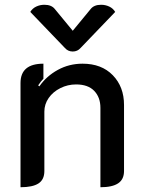

<svg xmlns="http://www.w3.org/2000/svg" viewBox="-20 -776 598 805"><path d="M66 -428Q66 -509 162 -509V-446Q152 -436 140 -418L145 -414Q175 -457 222.5 -483Q270 -509 326 -509Q406 -509 453 -460.5Q500 -412 500 -336V-59Q500 -24 475.5 -7.5Q451 9 401 9V-324Q401 -368 375 -395Q349 -422 299 -422Q264 -422 233 -406.5Q202 -391 184 -365Q166 -339 166 -308V-59Q166 -23 141.5 -7Q117 9 66 9ZM360 -738Q374 -756 404 -756Q422 -756 438 -748.5Q454 -741 463 -726L318 -575Q305 -560 285 -560Q265 -560 252 -575L107 -726Q116 -741 132 -748.5Q148 -756 166 -756Q196 -756 210 -738L285 -647Z"/></svg>

Font: K2D Medium
Style: Regular
Weight: 500
Designer: Katatrad Aksorn Co.,Ltd.
Foundry: Cadson Demak Co.,Ltd.
Version: Version 1.000; ttfautohint (v1.6)